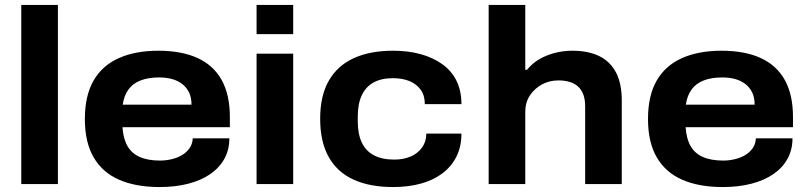

<svg xmlns="http://www.w3.org/2000/svg" viewBox="-20 -744 3267 776"><path d="M66 0V-724H214V0Z M625 12Q529 12 461.5 -17.5Q394 -47 358.5 -108Q323 -169 323 -263Q323 -357 358 -418Q393 -479 460 -509Q527 -539 620 -539Q714 -539 778.5 -509.5Q843 -480 876 -420.5Q909 -361 909 -271V-230H475Q478 -184 495 -154Q512 -124 545 -109.5Q578 -95 627 -95Q650 -95 673.5 -100.5Q697 -106 715.5 -117Q734 -128 746 -145Q758 -162 759 -185H907Q907 -139 887 -102.5Q867 -66 830 -40.5Q793 -15 741 -1.5Q689 12 625 12ZM476 -321H754Q754 -350 744 -370.5Q734 -391 716.5 -404.5Q699 -418 675.5 -424.5Q652 -431 623 -431Q580 -431 548.5 -419Q517 -407 499 -382Q481 -357 476 -321Z M1017 -606V-724H1165V-606ZM1017 0V-527H1165V0Z M1569 12Q1475 12 1409 -18Q1343 -48 1308.5 -109.5Q1274 -171 1274 -264Q1274 -357 1309 -418Q1344 -479 1410 -509Q1476 -539 1569 -539Q1629 -539 1679 -525.5Q1729 -512 1767 -485Q1805 -458 1825 -417.5Q1845 -377 1845 -323H1697Q1697 -358 1680.5 -381Q1664 -404 1635.5 -416Q1607 -428 1568 -428Q1521 -428 1489.5 -410.5Q1458 -393 1442 -358.5Q1426 -324 1426 -274V-253Q1426 -203 1442 -168.5Q1458 -134 1491 -116.5Q1524 -99 1573 -99Q1611 -99 1640 -111.5Q1669 -124 1686 -148Q1703 -172 1703 -204H1845Q1845 -151 1824.5 -110.5Q1804 -70 1767 -42.5Q1730 -15 1679.5 -1.5Q1629 12 1569 12Z M1955 0V-724H2103V-462H2110Q2132 -489 2161 -505.5Q2190 -522 2224 -530.5Q2258 -539 2293 -539Q2357 -539 2401.5 -517.5Q2446 -496 2469.5 -451.5Q2493 -407 2493 -338V0H2345V-314Q2345 -342 2337.5 -362Q2330 -382 2316 -394.5Q2302 -407 2282 -413Q2262 -419 2237 -419Q2200 -419 2170 -402.5Q2140 -386 2121.5 -358Q2103 -330 2103 -292V0Z M2901 12Q2805 12 2737.5 -17.5Q2670 -47 2634.5 -108Q2599 -169 2599 -263Q2599 -357 2634 -418Q2669 -479 2736 -509Q2803 -539 2896 -539Q2990 -539 3054.5 -509.5Q3119 -480 3152 -420.5Q3185 -361 3185 -271V-230H2751Q2754 -184 2771 -154Q2788 -124 2821 -109.5Q2854 -95 2903 -95Q2926 -95 2949.5 -100.5Q2973 -106 2991.5 -117Q3010 -128 3022 -145Q3034 -162 3035 -185H3183Q3183 -139 3163 -102.5Q3143 -66 3106 -40.5Q3069 -15 3017 -1.5Q2965 12 2901 12ZM2752 -321H3030Q3030 -350 3020 -370.5Q3010 -391 2992.5 -404.5Q2975 -418 2951.5 -424.5Q2928 -431 2899 -431Q2856 -431 2824.5 -419Q2793 -407 2775 -382Q2757 -357 2752 -321Z"/></svg>

Font: Archivo SemiExpanded
Style: Bold
Weight: 700
Width: 6
Designer: Hector Gatti
Foundry: Omnibus-Type
Version: Version 2.001